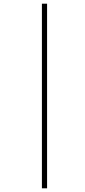

<svg xmlns="http://www.w3.org/2000/svg" viewBox="-20 -780 463 1040"><path d="M207 -760H235V240H207Z"/></svg>

Font: Noto Serif CondThin
Style: Italic
Weight: 250
Width: 3
Italic angle: -12°
Designer: Monotype Design Team
Foundry: Monotype Imaging Inc.
Version: Version 1.001